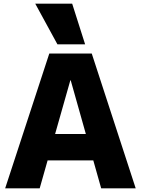

<svg xmlns="http://www.w3.org/2000/svg" viewBox="-20 -1020 763 1040"><path d="M8 0 247 -730H477L715 0H528L363 -585H361L195 0ZM164 -151V-294H559V-151ZM291 -780 171 -1000H371L441 -780Z"/></svg>

Font: M PLUS 2 Thin ExtraBold
Style: Regular
Weight: 800
Version: Version 1.001